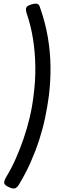

<svg xmlns="http://www.w3.org/2000/svg" viewBox="-20 -974 326 1076"><path d="M13 21Q43 -28 67.5 -83Q92 -138 112 -196.5Q132 -255 146.5 -316Q161 -377 168 -438Q179 -520 178 -600Q177 -680 165 -755.5Q153 -831 130 -897Q122 -923 128 -933Q134 -943 156 -949Q178 -956 189 -952.5Q200 -949 205 -930Q234 -848 248 -765.5Q262 -683 263 -601.5Q264 -520 254 -438Q246 -377 233 -315Q220 -253 200 -191Q180 -129 152.5 -66.5Q125 -4 87 59Q76 78 63.5 81.5Q51 85 28 74Q9 65 4.5 55Q0 45 13 21Z"/></svg>

Font: Playwrite GB S
Style: Italic
Weight: 400
Italic angle: -7°
Designer: Veronika Burian, José Scaglione
Foundry: TypeTogether
Version: Version 1.000